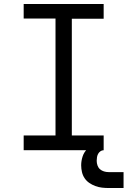

<svg xmlns="http://www.w3.org/2000/svg" viewBox="-20 -755 641 965"><path d="M99 0V-74H259V-662H99V-735H501V-661H341V-74H501V0ZM526 190Q509 190 492 188Q475 186 459 180Q443 174 429 164.5Q415 155 405.5 141Q396 127 392 110Q388 93 388 76Q388 54 395 32Q402 10 418.5 -6Q435 -22 457 -28.5Q479 -35 501 -35V0Q492 0 484.5 5.5Q477 11 473 18.5Q469 26 467.5 35Q466 44 466 53Q466 65 470 76.5Q474 88 482.5 95.5Q491 103 502.5 106.5Q514 110 526 110H601V190Z"/></svg>

Font: Iosevka Mono
Style: Regular
Weight: 400
Designer: Belleve Invis
Foundry: Belleve Invis
Version: Version 11.1.1